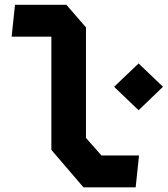

<svg xmlns="http://www.w3.org/2000/svg" viewBox="-20 -785 703 805"><path d="M195.4 -156.5V-657.3L223.2 -631.4H28.8L42.9 -765H258.3L340.5 -670V-206.5L405.4 -133.2H562.9L548.8 0.4H329.9ZM458.4 -421.1 561.1 -519 663.3 -421.1 561.1 -322.8Z"/></svg>

Font: Monaspace Krypton Var
Style: Regular
Weight: 400
Designer: Riley Cran and the Lettermatic Team
Version: Version 1.101 (Monaspace Krypton Var)